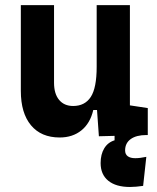

<svg xmlns="http://www.w3.org/2000/svg" viewBox="-20 -538 626 765"><path d="M498 207Q441.9 207 411.4 182.1Q380.9 157.2 380.9 111.8Q380.9 76.9 395.3 53.1Q409.7 29.2 436.5 21V-14.6L553.7 -15.6L563.5 0Q523.3 0 500.9 16.1Q478.5 32.1 478.5 61.3Q478.5 76.7 489 84.5Q499.5 92.3 519 92.3Q537.8 92.3 563 86.9L550.3 202.6Q536.8 204.6 523 205.8Q509.3 207 498 207ZM217.8 9.8Q143.9 9.8 103.5 -38.8Q63 -87.4 63 -175.8V-517.6H195.3V-208.5Q195.3 -164.1 215.6 -139.9Q235.8 -115.7 271.5 -115.7Q318 -115.7 341.6 -151.6Q365.2 -187.5 365.2 -272L391.6 -99.6H351.6Q339.5 -46.9 304.4 -18.6Q269.3 9.8 217.8 9.8ZM374 4.9 365.2 -119.1V-210H497.6V-118.2L568.8 -107.4V0ZM365.2 -146.5V-517.6H497.6V-175.8Z"/></svg>

Font: Cascadia Code PL
Style: Regular
Weight: 400
Monospace: yes
Designer: Aaron Bell
Foundry: Saja Typeworks
Version: Version 2102.003